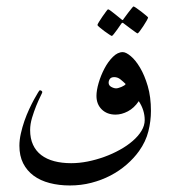

<svg xmlns="http://www.w3.org/2000/svg" viewBox="-20 -484 519 585"><path d="M439.9 -146Q439.9 -115.2 432.1 -84Q424.3 -52.7 403.8 -23.9Q388.2 -2 366 17.3Q343.8 36.6 316.7 50.8Q289.6 64.9 258.3 73Q227.1 81.1 192.9 81.1Q159.7 81.1 131.3 73.7Q103 66.4 82.5 51.3Q62 36.1 50.5 13.4Q39.1 -9.3 39.1 -40Q39.1 -57.6 43.5 -77.1Q47.9 -96.7 54.4 -115.5Q61 -134.3 68.8 -151.1Q76.7 -168 83.7 -180.9Q90.8 -193.8 95.5 -201.4Q100.1 -209 101.1 -209Q104 -209 106.4 -207.3Q108.9 -205.6 108.9 -203.1Q108.9 -201.7 103 -189.9Q97.2 -178.2 90.3 -161.4Q83.5 -144.5 77.6 -125Q71.8 -105.5 71.8 -87.9Q71.8 -62 80.6 -43Q89.4 -23.9 105.7 -11.5Q122.1 1 145.3 7.1Q168.5 13.2 196.8 13.2Q221.2 13.2 247.1 8.1Q272.9 2.9 297.9 -6.1Q322.8 -15.1 345.2 -27.6Q367.7 -40 384.5 -54.7Q401.4 -69.3 411.1 -85.4Q420.9 -101.6 420.9 -118.2Q420.9 -148.4 402.8 -175.8Q388.7 -154.8 369.6 -144.8Q350.6 -134.8 332 -134.8Q306.2 -134.8 290 -150.6Q273.9 -166.5 273.9 -191.9Q273.9 -208.5 280.5 -231.2Q287.1 -253.9 298.1 -274.9Q309.1 -295.9 323.7 -310.5Q338.4 -325.2 354 -325.2Q363.8 -325.2 378.4 -313Q393.1 -300.8 406.7 -277.8Q420.4 -254.9 430.2 -221.7Q439.9 -188.5 439.9 -146ZM362.8 -228Q355.5 -235.4 346.9 -242.2Q338.4 -249 328.1 -249Q318.8 -249 314.9 -243.7Q311 -238.3 311 -231.9Q311 -223.6 319.1 -219.2Q327.1 -214.8 334 -214.8Q336.9 -214.8 341.3 -216.1Q345.7 -217.3 350.1 -219.2Q354.5 -221.2 358.2 -223.4Q361.8 -225.6 362.8 -228ZM431.2 -430.7Q431.2 -428.7 426.8 -420.9Q422.4 -413.1 416.7 -404.5Q411.1 -396 406 -389.2Q400.9 -382.3 398.9 -382.3Q397.9 -382.3 391.4 -387Q384.8 -391.6 377 -397.5Q368.2 -403.8 356.9 -412.6Q355 -414.6 353.5 -414.6Q352.1 -414.6 350.1 -412.6Q342.8 -401.9 336.9 -393.6Q331.5 -386.2 326.9 -380.4Q322.3 -374.5 320.8 -374.5Q319.3 -374.5 312.3 -379.2Q305.2 -383.8 297.4 -389.6Q289.6 -395.5 283.2 -400.9Q276.9 -406.2 276.9 -407.7Q276.9 -409.7 281.5 -417.2Q286.1 -424.8 292 -433.3Q297.9 -441.9 303 -448.7Q308.1 -455.6 309.1 -455.6Q311.5 -455.6 317.9 -450.7Q324.2 -445.8 331.1 -440.4Q339.4 -434.1 349.1 -425.8Q352.1 -422.9 353.5 -422.9Q355 -422.9 356.9 -426.8Q364.3 -437 370.6 -445.3Q376 -452.1 380.9 -458.3Q385.7 -464.4 386.7 -464.4Q388.2 -464.4 395.5 -459.5Q402.8 -454.6 410.6 -448.5Q418.5 -442.4 424.8 -437Q431.2 -431.6 431.2 -430.7Z"/></svg>

Font: Scheherazade
Style: Regular
Weight: 400
Designer: SIL International
Foundry: SIL International
Version: Version 2.100 (build 932/914)